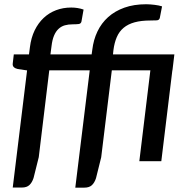

<svg xmlns="http://www.w3.org/2000/svg" viewBox="-20 -759 882 904"><path d="M791.5 -428 739.5 0H636L688 -428H506.5L456.5 -18.5L432 80Q425 101.5 412.5 113Q400 124.5 377 124.5H334.5L402.5 -428H212L162.5 -19L138 79Q131 100.5 118.5 112.2Q106 124 83 124H40L107.5 -427.5L63.5 -434Q52 -436.5 45.2 -442.8Q38.5 -449 40 -460.5L45 -503H116.5L121 -537.5Q126.5 -581.5 143.2 -616Q160 -650.5 185.5 -674.5Q211 -698.5 244 -711Q277 -723.5 315.5 -723.5Q346 -723.5 373.5 -714L363.5 -657.5Q361 -647 349.8 -645.8Q338.5 -644.5 322.5 -644.5Q302 -644.5 285.2 -639.8Q268.5 -635 255.8 -623.2Q243 -611.5 234.5 -591.5Q226 -571.5 222.5 -541L217.5 -503H411.5L414.5 -524.5Q420 -571.5 438.8 -610.8Q457.5 -650 489.2 -678.5Q521 -707 565.8 -723Q610.5 -739 668.5 -739Q677.5 -739 687.8 -738.2Q698 -737.5 708 -736.2Q718 -735 727 -733.2Q736 -731.5 743 -729L732.5 -675Q730 -664 718.2 -663.2Q706.5 -662.5 688.5 -662.5Q645 -662.5 614 -654Q583 -645.5 562.2 -628.2Q541.5 -611 530 -584.5Q518.5 -558 514 -522.5L512 -503H801L792 -428Z"/></svg>

Font: Lato Semibold
Style: Italic
Weight: 600
Italic angle: -7°
Designer: Lukasz Dziedzic
Foundry: tyPoland Lukasz Dziedzic
Version: Version 2.006; 2014-01-15